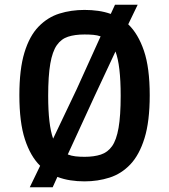

<svg xmlns="http://www.w3.org/2000/svg" viewBox="-20 -754 716 813"><path d="M106 39 150 -52Q109 -92 85.5 -164Q62 -236 62 -351Q62 -461 83.5 -531.5Q105 -602 143.5 -641.5Q182 -681 231.5 -696.5Q281 -712 338 -712Q368 -712 396 -708Q424 -704 449 -695L467 -734H563L523 -651Q565 -611 589.5 -539Q614 -467 614 -351Q614 -240 592 -169Q570 -98 532 -58Q494 -18 444 -2Q394 14 338 14Q307 14 278 9.5Q249 5 223 -5L203 39ZM184 -348Q184 -225 205 -167L305 -377L406 -600Q392 -605 375 -606.5Q358 -608 338 -608Q297 -608 268 -598.5Q239 -589 220.5 -562.5Q202 -536 193 -484.5Q184 -433 184 -348ZM338 -90Q378 -90 407 -99.5Q436 -109 454.5 -135Q473 -161 482 -212.5Q491 -264 491 -348Q491 -478 469 -536L381 -348L267 -100Q282 -94 299.5 -92Q317 -90 338 -90Z"/></svg>

Font: Ruda
Style: Bold
Weight: 700
Designer: Mariela Monsalve and Angelina Sanchez
Foundry: Mariela Monsalve and Angelina Sanchez
Version: Version 2.000